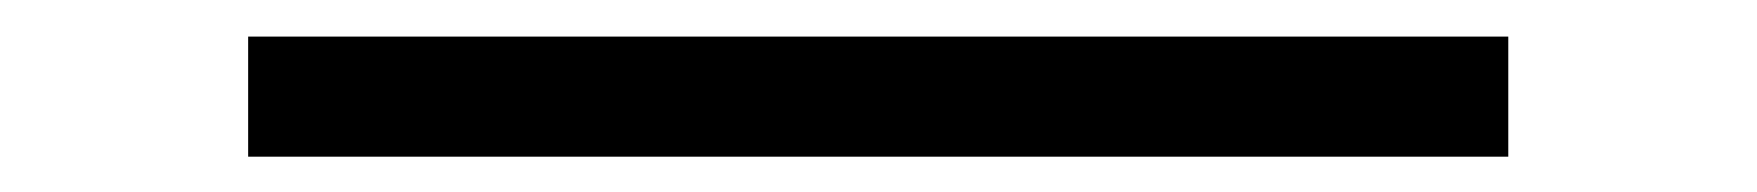

<svg xmlns="http://www.w3.org/2000/svg" viewBox="-20 236 970 106"><path d="M117 322.5V256.2H812.7V322.5H117Z"/></svg>

Font: Lohit Assamese
Style: Regular
Weight: 400
Version: Version 2.91.5